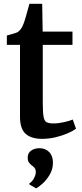

<svg xmlns="http://www.w3.org/2000/svg" viewBox="-20 -719 430 1008"><path d="M201 10Q144.5 10 114.8 -16.2Q85 -42.5 85 -107V-483.5H16V-532.5Q26.5 -535.5 38.5 -538.8Q50.5 -542 61 -545.5Q71.5 -549 77 -553.5Q83 -558.5 87.5 -564Q92 -569.5 95.8 -576.8Q99.5 -584 103.5 -594Q108.5 -606.5 114.2 -626.5Q120 -646.5 125.5 -666.5Q131 -686.5 134.5 -699H201.5L204 -553H360.5V-483.5H204.5V-184.5Q204.5 -132 208.5 -107.8Q212.5 -83.5 224.8 -77.2Q237 -71 261 -71Q287.5 -71 317 -77.8Q346.5 -84.5 362 -91.5L379 -43.5Q363 -31 334.5 -18.8Q306 -6.5 271.2 1.8Q236.5 10 201 10ZM258 136.5Q257.5 170 241 198Q224.5 226 203.8 244.5Q183 263 171 269.5H169.5L135 250L134 243.5Q148 236.5 158 217.5Q168 198.5 168 185.5Q168 170 161.2 162.2Q154.5 154.5 147 149.5Q139 143.5 132.2 134.5Q125.5 125.5 125.5 109Q125.5 89.5 136 78.5Q146.5 67.5 160.5 63.2Q174.5 59 184 59H186.5Q218.5 59 238.2 79.2Q258 99.5 258 136.5Z"/></svg>

Font: Merriweather 24pt SemiBold
Style: Regular
Weight: 600
Designer: Eben Sorkin
Foundry: Eben Sorkin
Version: Version 2.100